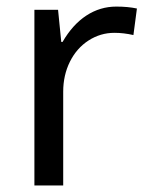

<svg xmlns="http://www.w3.org/2000/svg" viewBox="-20 -566 453 586"><path d="M335 -545.9Q370.6 -545.9 397.9 -540L387.2 -459Q357.4 -465.8 329.1 -465.8Q286.6 -465.8 250.2 -442.4Q213.9 -418.9 193.4 -377.7Q172.9 -336.4 172.9 -286.1V0H85V-536.1H157.2L167 -438H170.9Q201.7 -491.2 243.7 -518.6Q285.6 -545.9 335 -545.9Z"/></svg>

Font: NotoPenekeko
Style: Regular
Weight: 400
Designer: Monotype Design team
Foundry: Monotype Imaging Inc.
Version: Version 1.04